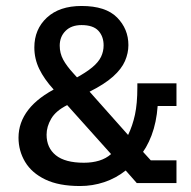

<svg xmlns="http://www.w3.org/2000/svg" viewBox="-20 -613 639 643"><path d="M248 10Q177 10 131.5 -12Q86 -34 64 -71Q42 -108 42 -152Q42 -203 75 -245.5Q108 -288 175 -321L187 -282L159 -314Q128 -348 111.5 -382Q95 -416 95 -454Q95 -515 137 -554Q179 -593 253 -593Q334 -593 372 -554.5Q410 -516 410 -462Q410 -435 398.5 -408.5Q387 -382 358.5 -356.5Q330 -331 280 -306L409 -161Q424 -192 432 -229Q440 -266 440 -321V-334H571V-258H508Q504 -203 487.5 -159.5Q471 -116 445 -86L444 -121L485 -76H571V0H438L401 -42Q368 -16 329 -3Q290 10 248 10ZM136 -162Q136 -118 167 -93Q198 -68 261 -68Q289 -68 312 -75Q335 -82 352 -97L205 -261Q167 -242 151.5 -215.5Q136 -189 136 -162ZM180 -460Q180 -435 191.5 -413.5Q203 -392 227 -366L264 -325L231 -350Q268 -370 289 -387.5Q310 -405 318.5 -423Q327 -441 327 -461Q327 -491 309.5 -510Q292 -529 253 -529Q219 -529 199.5 -509.5Q180 -490 180 -460Z"/></svg>

Font: Rokkitt SemiBold Medium
Style: Regular
Weight: 500
Version: Version 3.103